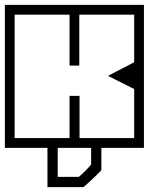

<svg xmlns="http://www.w3.org/2000/svg" viewBox="-40 -606 610 787"><path d="M-20 -188V-398H20Q20 -398 20 -382.2Q20 -366.5 20 -345.5Q20 -324.5 20 -308.8Q20 -293 20 -293Q20 -293 20 -293Q20 -293 20 -293Q20 -293 20 -293Q20 -293 20 -293Q20 -293 20 -277.2Q20 -261.5 20 -240.5Q20 -219.5 20 -203.8Q20 -188 20 -188ZM-20 -279H20Q20 -279 20 -261.8Q20 -244.5 20 -217.2Q20 -190 20 -159.5Q20 -129 20 -101.8Q20 -74.5 20 -57.2Q20 -40 20 -40Q20 -40 20 -40Q20 -40 20 -40Q20 -40 20 -40Q20 -40 20 -40Q20 -40 20 -40Q20 -40 20 -40Q20 -40 20 -40Q20 -40 20 -40Q20 -40 20 -40Q20 -40 20 -40Q20 -40 20 -40Q20 -40 20 -40Q20 -40 20 -40Q20 -40 38.2 -40Q56.5 -40 85.2 -40Q114 -40 146 -40Q178 -40 206.8 -40Q235.5 -40 253.8 -40Q272 -40 272 -40Q272 -30.5 272 -20.2Q272 -10 272 0Q272 0 272 0Q272 0 272 0Q272 0 272 0Q272 0 272 0Q272 0 272 0Q272 0 251 0Q230 0 196.8 0Q163.5 0 126 0Q88.5 0 55.2 0Q22 0 1 0Q-20 0 -20 0Q-20 0 -20 0Q-20 0 -20 0Q-20 0 -20 0Q-20 0 -20 0Q-20 0 -20 -20.2Q-20 -40.5 -20 -72.2Q-20 -104 -20 -139.5Q-20 -175 -20 -206.8Q-20 -238.5 -20 -258.8Q-20 -279 -20 -279ZM-20 -307Q-20 -307 -20 -327.2Q-20 -347.5 -20 -379.2Q-20 -411 -20 -446.5Q-20 -482 -20 -513.8Q-20 -545.5 -20 -565.8Q-20 -586 -20 -586Q-20 -586 -20 -586Q-20 -586 -20 -586Q-20 -586 -20 -586Q-20 -586 -20 -586Q-20 -586 1 -586Q22 -586 55.2 -586Q88.5 -586 126 -586Q163.5 -586 196.8 -586Q230 -586 251 -586Q272 -586 272 -586Q272 -586 272 -586Q272 -586 272 -586Q272 -586 272 -586Q272 -586 272 -586Q272 -586 272 -586Q272 -576.5 272 -566.2Q272 -556 272 -546Q272 -546 253.8 -546Q235.5 -546 206.8 -546Q178 -546 146 -546Q114 -546 85.2 -546Q56.5 -546 38.2 -546Q20 -546 20 -546Q20 -546 20 -546Q20 -546 20 -546Q20 -546 20 -546Q20 -546 20 -546Q20 -546 20 -546Q20 -546 20 -546Q20 -546 20 -546Q20 -546 20 -546Q20 -546 20 -546Q20 -546 20 -546Q20 -546 20 -546Q20 -546 20 -546Q20 -546 20 -546Q20 -546 20 -528.8Q20 -511.5 20 -484.2Q20 -457 20 -426.5Q20 -396 20 -368.8Q20 -341.5 20 -324.2Q20 -307 20 -307ZM550 -98H510Q510 -98 510 -137.8Q510 -177.5 510 -268Q510 -268 510 -270.5Q510 -273 510 -273Q510 -273 510 -275.5Q510 -278 510 -278Q510 -376.5 510 -422.2Q510 -468 510 -468H550ZM550 -307H510Q510 -307 510 -324.2Q510 -341.5 510 -368.8Q510 -396 510 -426.5Q510 -457 510 -484.2Q510 -511.5 510 -528.8Q510 -546 510 -546Q510 -546 510 -546Q510 -546 510 -546Q510 -546 510 -546Q510 -546 510 -546Q510 -546 510 -546Q510 -546 510 -546Q510 -546 510 -546Q510 -546 510 -546Q510 -546 510 -546Q510 -546 510 -546Q510 -546 510 -546Q510 -546 510 -546Q510 -546 510 -546Q510 -546 491.8 -546Q473.5 -546 444.8 -546Q416 -546 384 -546Q352 -546 323.2 -546Q294.5 -546 276.2 -546Q258 -546 258 -546Q258 -556 258 -566.2Q258 -576.5 258 -586Q258 -586 258 -586Q258 -586 258 -586Q258 -586 258 -586Q258 -586 258 -586Q258 -586 258 -586Q258 -586 279 -586Q300 -586 333.2 -586Q366.5 -586 404 -586Q441.5 -586 474.8 -586Q508 -586 529 -586Q550 -586 550 -586Q550 -586 550 -586Q550 -586 550 -586Q550 -586 550 -586Q550 -586 550 -586Q550 -586 550 -565.8Q550 -545.5 550 -513.8Q550 -482 550 -446.5Q550 -411 550 -379.2Q550 -347.5 550 -327.2Q550 -307 550 -307ZM245 -213Q245 -213 248 -213Q251 -213 255.5 -213Q260 -213 265 -213Q270.5 -213 275.2 -213Q280 -213 283 -213Q286 -213 286 -213Q286 -205 286 -185.2Q286 -165.5 286 -141Q286 -116.5 286 -93.2Q286 -70 286 -55Q286 -40 286 -40Q286 -40 286 -40Q286 -40 286 -40Q286 -40 286 -40Q286 -40 302.2 -40Q318.5 -40 344 -40Q369.5 -40 398 -40Q426.5 -40 452 -40Q477.5 -40 493.8 -40Q510 -40 510 -40Q510 -40 510 -40Q510 -40 510 -40Q510 -40 510 -40Q510 -40 510 -55.8Q510 -71.5 510 -89.8Q510 -108 510 -115Q510 -120.5 510 -125.8Q510 -131 510 -138.8Q510 -146.5 510 -158.5Q510 -170.5 510 -189Q510 -189 510 -189Q510 -189 510 -189Q510 -189 510 -189Q510 -189 510 -199.5Q510 -210 510 -224Q510 -238 510 -248.5Q510 -259 510 -259H550Q550 -234.5 550 -204.8Q550 -175 550 -141.8Q550 -108.5 550 -72.8Q550 -37 550 0Q550 0 550 0Q550 0 550 0Q550 0 550 0Q550 0 550 0Q550 0 550 0Q550 0 550 0Q550 0 550 0Q550 0 550 0Q550 0 528.5 0Q507 0 473 0Q439 0 400.5 0Q362 0 327.2 0Q292.5 0 269.8 0Q247 0 245 0Q245 0 245 0Q245 0 245 0Q245 0 245 0Q245 0 245 0Q245 0 245 0Q245 0 245 0Q245 0 245 0Q245 0 245 -6Q245 -12 245 -20Q245 -28 245 -34Q245 -40 245 -40Q245 -40 245 -40Q245 -40 245 -40Q245 -40 245 -40Q245 -60 245 -79.8Q245 -99.5 245 -118.2Q245 -137 245 -154Q245 -171 245 -186Q245 -201 245 -213ZM249 -337Q247 -337 246.2 -337.2Q245.5 -337.5 245.2 -338.2Q245 -339 245 -341Q245 -341 245 -361.5Q245 -382 245 -412.5Q245 -443 245 -473.5Q245 -504 245 -524.5Q245 -545 245 -545Q245 -545 245 -545Q245 -545 245 -545Q245 -545 245 -545Q245 -545 245 -545Q245 -545 245 -545Q245 -547 245.2 -547.8Q245.5 -548.5 246.2 -548.8Q247 -549 249 -549Q249 -549 253.8 -549Q258.5 -549 265 -549Q271.5 -549 276.2 -549Q281 -549 281 -549Q284 -549 284.5 -548.5Q285 -548 285 -545Q285 -545 285 -545Q285 -545 285 -545Q285 -545 285 -545Q285 -545 285 -545Q285 -545 285 -545Q285 -545 285 -524.5Q285 -504 285 -473.5Q285 -443 285 -412.5Q285 -382 285 -361.5Q285 -341 285 -341Q285 -339 284.8 -338.2Q284.5 -337.5 283.8 -337.2Q283 -337 281 -337Q281 -337 273 -337Q265 -337 257 -337Q249 -337 249 -337ZM510 -241Q510 -241 499.2 -246.5Q488.5 -252 472.5 -260Q456.5 -268 440.5 -276Q424.5 -284 413.8 -289.5Q403 -295 403 -295Q403 -295 403 -295Q403 -295 403 -295Q403 -295 403 -295Q403 -295 403 -295Q403 -295 413.8 -300.8Q424.5 -306.5 440.5 -314.8Q456.5 -323 472.5 -331.2Q488.5 -339.5 499.2 -345.2Q510 -351 510 -351Q514 -335.5 515.8 -322.8Q517.5 -310 517.5 -298.2Q517.5 -286.5 515.8 -272.8Q514 -259 510 -241ZM375.5 -6V30V91Q375.5 92 364.8 102.8Q354 113.5 339.8 127Q325.5 140.5 314 150.8Q302.5 161 301.5 161Q301.5 161 301.5 161Q301.5 161 301.5 161Q301.5 161 301.5 161Q301.5 161 301.5 161Q301.5 161 286.8 161Q272 161 250 161Q228 161 206 161Q184 161 169.2 161Q154.5 161 154.5 161V-6H196.5Q196.5 16 196.5 36Q196.5 56 196.5 76.2Q196.5 96.5 196.5 119Q196.5 119 196.5 119Q196.5 119 196.5 119Q196.5 119 209.5 119Q222.5 119 239.5 119Q256.5 119 269.5 119Q282.5 119 282.5 119Q283.5 119 291.5 111.8Q299.5 104.5 309.2 94.8Q319 85 326.2 77Q333.5 69 333.5 68V-6Z"/></svg>

Font: Honk
Style: Regular
Weight: 400
Designer: Noopur Datye & Yesha Goshar
Foundry: Ek Type
Version: Version 1.000